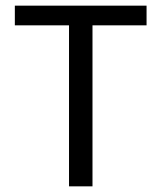

<svg xmlns="http://www.w3.org/2000/svg" viewBox="-20 -659 571 679"><path d="M307.1 0H224.1V-625.3H307.1ZM498.3 -569.4H32.5V-639H498.3Z"/></svg>

Font: Anek Devanagari Medium
Style: Regular
Weight: 500
Designer: Kailash Malviya (Devanagari) & Yesha Goshar (Latin)
Foundry: Ek Type
Version: Version 1.003